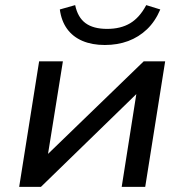

<svg xmlns="http://www.w3.org/2000/svg" viewBox="-20 -731 720 751"><path d="M55 0 133 -491H226L164 -105H143L542 -491H626L548 0H456L517 -387H538L140 0ZM390 -555Q340 -555 302.5 -571Q265 -587 242.5 -618Q220 -649 214 -694L274 -711Q284 -663 314.5 -640.5Q345 -618 399 -618Q452 -618 489 -640Q526 -662 552 -711L607 -694Q587 -647 555 -616.5Q523 -586 481.5 -570.5Q440 -555 390 -555Z"/></svg>

Font: Nunito Sans 10pt SemiExpanded Medium
Style: Italic
Weight: 500
Width: 6
Italic angle: -9°
Designer: Vernon Adams
Foundry: Vernon Adams
Version: Version 3.101;gftools[0.9.27]